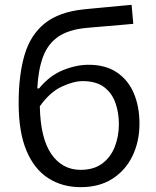

<svg xmlns="http://www.w3.org/2000/svg" viewBox="-20 -762 646 793"><path d="M313.5 11Q237.5 11 179.8 -25.8Q122 -62.5 89.5 -139.2Q57 -216 57 -336.5Q57 -451.5 81.2 -534.5Q105.5 -617.5 164.5 -665.2Q223.5 -713 327.5 -723.5Q339 -724.5 363 -727Q386.5 -729 416 -732Q445.5 -734.5 474 -737.5Q502.5 -740 523.5 -742L530.5 -663.5Q509 -661.5 479.8 -659Q450.5 -656.5 421 -654Q391 -651.5 368 -649.5Q344.5 -647 335 -646.5Q262.5 -639.5 220 -610Q177.5 -580.5 157.8 -527.5Q138 -474.5 134 -397H141.5Q184 -449 239.2 -471.8Q294.5 -494.5 346 -494.5Q416 -494.5 462.8 -463Q509.5 -431.5 532.8 -376.5Q556 -321.5 556 -251Q556 -178 527.5 -118.5Q499 -59 444.8 -24Q390.5 11 313.5 11ZM321.5 -427Q284 -427 235 -404.2Q186 -381.5 144.5 -323Q147 -190.5 192.2 -125.5Q237.5 -60.5 313 -60.5Q367.5 -60.5 402.5 -86.8Q437.5 -113 454.2 -156Q471 -199 471 -249Q471 -298 456.2 -338.5Q441.5 -379 408.8 -403Q376 -427 321.5 -427Z"/></svg>

Font: Heraclito
Style: Regular
Weight: 400
Designer: Kostas Bartsokas (font) & Cristiano Sobral (main changes)
Foundry: Kostas Bartsokas (font) & Cristiano Sobral (main changes)
Version: Version 1.00;July 8, 2020;FontCreator 13.0.0.2655 64-bit